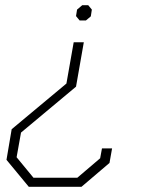

<svg xmlns="http://www.w3.org/2000/svg" viewBox="-20 -518 555 740"><path d="M334 -481 330 -455 311 -439H287L273 -456L277 -481L297 -498H320ZM273 -184 61 -7 44 88 109 167H278L366 92L373 54H412L402 110L294 202H91L5 98L25 -20L236 -196L264 -355H303Z"/></svg>

Font: Chakra Petch ExtraLight
Style: Italic
Weight: 275
Italic angle: -10°
Designer: Katatrad Aksorn Co.,Ltd.
Foundry: Cadson Demak Co.,Ltd.
Version: Version 1.000; ttfautohint (v1.6)